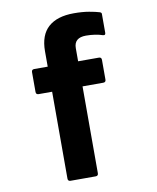

<svg xmlns="http://www.w3.org/2000/svg" viewBox="-92 -738 815 995"><g transform="rotate(-10 315.0 -241.0)"><path d="M198 185Q184 185 184 171V-286H113Q99 -286 99 -300V-404Q99 -418 113 -418H184V-499Q184 -584 230.5 -625.5Q277 -667 365 -667Q410 -667 444.5 -661Q479 -655 498 -649Q508 -646 508 -639V-539Q508 -525 494 -529Q477 -535 454 -538.5Q431 -542 407 -542Q344 -542 344 -487V-418H453Q467 -418 467 -404V-300Q467 -286 453 -286H344V171Q344 185 330 185Z"/></g></svg>

Font: Sofia Sans Black
Style: Regular
Weight: 900
Designer: Botio Nikoltchev, Ani Petrova
Foundry: lettersoup
Version: Version 4.100; ttfautohint (v1.8.3)